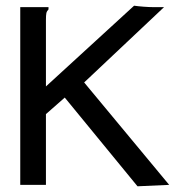

<svg xmlns="http://www.w3.org/2000/svg" viewBox="-20 -648 640 673"><path d="M207 -306 141 -248V0H51V-623H150V-615Q144 -609 142.5 -602Q141 -595 141 -578V-345L450 -628Q464 -626 483.5 -624.5Q503 -623 517 -623H555L275 -359L573 0L462 5Z"/></svg>

Font: Inconsolata Expanded Medium
Style: Regular
Weight: 500
Width: 7
Monospace: yes
Designer: Raph Levien, Cyreal, Brenton Simpson
Foundry: Raph Levien, Cyreal, Google
Version: Version 3.001; ttfautohint (v1.8.2.53-6de2)